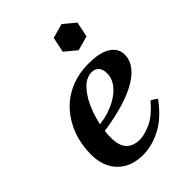

<svg xmlns="http://www.w3.org/2000/svg" viewBox="-206 -789 903 903"><g transform="rotate(-45 245.0 -337.5)"><path d="M247 -46Q276 -46 319 -64.5Q362 -83 412 -141Q421 -137 428 -132.5Q435 -128 442 -121Q389 -48 327.5 -16Q266 16 206 16Q127 16 80.5 -31Q34 -78 34 -159Q34 -225 54.5 -281Q75 -337 113.5 -380Q152 -423 206.5 -446.5Q261 -470 329 -470Q384 -470 416.5 -457.5Q449 -445 464 -425Q479 -405 479 -381Q479 -342 453.5 -310.5Q428 -279 381.5 -255Q335 -231 272.5 -214.5Q210 -198 136 -189L135 -227Q202 -231 252 -252.5Q302 -274 330 -306.5Q358 -339 358 -374Q358 -404 344.5 -417.5Q331 -431 311 -431Q276 -431 247.5 -403Q219 -375 198.5 -331.5Q178 -288 167 -240Q156 -192 156 -150Q156 -95 179.5 -70.5Q203 -46 247 -46ZM370 -691 428 -643 412 -567 340 -547 282 -595 298 -671Z"/></g></svg>

Font: Poltawski Nowy SemiBold
Style: Italic
Weight: 600
Italic angle: -12°
Version: Version 1.001;gftools[0.9.25]